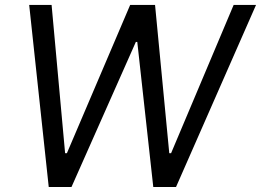

<svg xmlns="http://www.w3.org/2000/svg" viewBox="-20 -747 1043 767"><path d="M174.7 0 96.6 -727.3H186.1L240.1 -134.9H247.2L500 -727.3H599.4L656.2 -134.9H663.4L913.4 -727.3H1002.8L683.2 0H592.3L528.4 -579.5H522.7L265.6 0Z"/></svg>

Font: Karasuma Gothic
Style: Italic
Weight: 400
Italic angle: -9.39999°
Designer: Rasmus Andersson / Ryoko Nishizuka
Foundry: Genbu
Version: Version 1.00